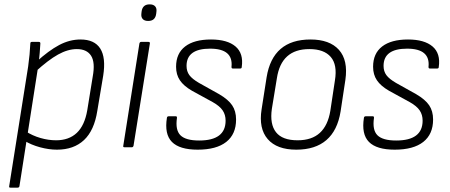

<svg xmlns="http://www.w3.org/2000/svg" viewBox="-20 -675 2061 880"><path d="M241 11Q204 11 163.5 0Q123 -11 92 -30L98 -73Q129 -53 165.5 -42.5Q202 -32 237 -32Q296 -32 332 -66Q368 -100 380 -170L405 -324Q417 -389 397.5 -419.5Q378 -450 332 -450Q291 -450 246 -425Q201 -400 141 -345L146 -391Q203 -443 251 -468.5Q299 -494 349 -494Q413 -494 439.5 -452.5Q466 -411 453 -328L426 -167Q412 -77 365 -33Q318 11 241 11ZM27 185Q21 185 22 179L109 -370Q113 -398 115.5 -425Q118 -452 119 -476Q119 -483 126 -483H158Q165 -483 165 -476Q164 -458 162 -433Q160 -408 157 -388L154 -365L69 179Q67 185 61 185Z M551 0Q543 0 545 -7L619 -476Q621 -483 627 -483H660Q668 -483 667 -476L592 -7Q590 0 584 0ZM659 -579Q642 -579 634 -588Q626 -597 628 -613L629 -622Q631 -638 640 -646.5Q649 -655 666 -655Q683 -655 691 -646Q699 -637 697 -622L696 -613Q694 -596 685 -587.5Q676 -579 659 -579Z M886 11Q803 11 768 -24.5Q733 -60 745 -135Q746 -142 753 -142H786Q792 -142 791 -134Q783 -79 807 -55Q831 -31 893 -31Q1014 -31 1014 -122Q1014 -149 1000.5 -169Q987 -189 955 -207L860 -259Q822 -281 804.5 -307Q787 -333 787 -369Q787 -430 828.5 -462Q870 -494 947 -494Q1022 -494 1059.5 -462Q1097 -430 1088 -368Q1088 -361 1081 -361H1047Q1041 -361 1041 -368Q1050 -452 943 -452Q835 -452 835 -373Q835 -348 848 -330.5Q861 -313 892 -295L985 -243Q1026 -219 1044 -192.5Q1062 -166 1062 -127Q1062 -60 1017 -24.5Q972 11 886 11Z M1338 11Q1249 11 1207 -37.5Q1165 -86 1179 -174L1202 -321Q1230 -494 1403 -494Q1491 -494 1533.5 -446.5Q1576 -399 1563 -309L1541 -164Q1527 -77 1476 -33Q1425 11 1338 11ZM1344 -32Q1409 -32 1446 -66Q1483 -100 1494 -167L1515 -306Q1527 -378 1496 -414Q1465 -450 1398 -450Q1333 -450 1296 -416.5Q1259 -383 1249 -316L1226 -176Q1216 -106 1245 -69Q1274 -32 1344 -32Z M1789 11Q1706 11 1671 -24.5Q1636 -60 1648 -135Q1649 -142 1656 -142H1689Q1695 -142 1694 -134Q1686 -79 1710 -55Q1734 -31 1796 -31Q1917 -31 1917 -122Q1917 -149 1903.5 -169Q1890 -189 1858 -207L1763 -259Q1725 -281 1707.5 -307Q1690 -333 1690 -369Q1690 -430 1731.5 -462Q1773 -494 1850 -494Q1925 -494 1962.5 -462Q2000 -430 1991 -368Q1991 -361 1984 -361H1950Q1944 -361 1944 -368Q1953 -452 1846 -452Q1738 -452 1738 -373Q1738 -348 1751 -330.5Q1764 -313 1795 -295L1888 -243Q1929 -219 1947 -192.5Q1965 -166 1965 -127Q1965 -60 1920 -24.5Q1875 11 1789 11Z"/></svg>

Font: Sofia Sans Semi Condensed Light
Style: Italic
Weight: 300
Italic angle: -9°
Version: Version 4.100